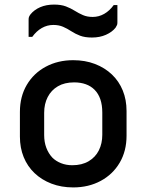

<svg xmlns="http://www.w3.org/2000/svg" viewBox="-20 -808 640 839"><path d="M300 -545Q352 -545 395 -528.5Q438 -512 469 -482.5Q500 -453 516.5 -412.5Q533 -372 533 -323V-215Q533 -148 503 -97Q473 -46 420 -17.5Q367 11 300 11Q248 11 205 -5.5Q162 -22 131 -51.5Q100 -81 83.5 -121.5Q67 -162 67 -211V-319Q67 -386 97 -437Q127 -488 180 -516.5Q233 -545 300 -545ZM304 -448Q262 -448 233 -431Q204 -414 188.5 -384Q173 -354 173 -315V-218Q173 -187 182.5 -162Q192 -137 209 -119Q224 -104 246.5 -95Q269 -86 296 -86Q338 -86 367.5 -103.5Q397 -121 412 -151Q427 -181 427 -219V-316Q427 -349 418.5 -374Q410 -399 393 -416Q377 -432 354.5 -440Q332 -448 304 -448ZM385 -734Q412 -734 435.5 -747.5Q459 -761 477 -786H493Q493 -773 493 -759.5Q493 -746 493 -733.5Q493 -721 493 -710Q493 -703 491.5 -699Q490 -695 485 -687Q470 -668 443 -656Q416 -644 382 -644Q351 -644 330 -652Q309 -660 291.5 -671.5Q274 -683 255.5 -691Q237 -699 213 -699Q186 -699 162.5 -685.5Q139 -672 121 -647H105Q105 -660 105 -673.5Q105 -687 105 -699.5Q105 -712 105 -722Q105 -729 106.5 -733.5Q108 -738 113 -745Q129 -765 155.5 -776.5Q182 -788 216 -788Q247 -788 268 -780Q289 -772 306.5 -761Q324 -750 342.5 -742Q361 -734 385 -734Z"/></svg>

Font: Recursive Medium
Style: Regular
Weight: 500
Version: Version 1.085